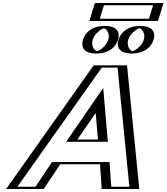

<svg xmlns="http://www.w3.org/2000/svg" viewBox="-20 -1261 1111 1281"><path d="M637.9 -1241H1045.9L1009.2 -1121H601.2ZM915.6 -1088C966.6 -1088 995.1 -1047 979.5 -996C963.9 -945 910.4 -904 859.4 -904C808.4 -904 779.9 -945 795.5 -996C811.1 -1047 864.6 -1088 915.6 -1088ZM678.6 -1088C729.6 -1088 758.1 -1047 742.5 -996C726.9 -945 673.4 -904 622.4 -904C571.4 -904 542.9 -945 558.5 -996C574.1 -1047 627.6 -1088 678.6 -1088ZM803.2 -825 885 0H683L671.4 -165H357.4L247 0H45L629.2 -825ZM657.9 -330H471.9L637.3 -570ZM648.3 -1226H1026.3L998.8 -1136H620.8ZM911 -1073C868.3 -1073 823.6 -1038.7 810.5 -996C797.4 -953.3 821.2 -919 864 -919C906.7 -919 951.4 -953.3 964.5 -996C977.6 -1038.7 953.8 -1073 911 -1073ZM674 -1073C716.8 -1073 740.6 -1038.7 727.5 -996C714.4 -953.3 669.7 -919 627 -919C584.2 -919 560.4 -953.3 573.5 -996C586.6 -1038.7 631.3 -1073 674 -1073ZM788.5 -810 867.3 -15H698L686.4 -180H351.5L241.1 -15H71.8L634.8 -810ZM675.3 -315H445.5L649.8 -611.5ZM648.3 -1226 620.8 -1136H998.8L1026.3 -1226ZM911 -1073C953.8 -1073 977.6 -1038.7 964.5 -996C951.4 -953.3 906.7 -919 864 -919C821.2 -919 797.4 -953.3 810.5 -996C823.6 -1038.7 868.3 -1073 911 -1073ZM674 -1073C631.3 -1073 586.6 -1038.7 573.5 -996C560.4 -953.3 584.2 -919 627 -919C669.7 -919 714.4 -953.3 727.5 -996C740.6 -1038.7 716.8 -1073 674 -1073ZM788.5 -810H634.8L71.8 -15H241.1L351.5 -180H686.4L698 -15H867.3ZM675.3 -315 649.8 -611.5 445.5 -315ZM637.9 -1241 601.2 -1121H1009.2L1045.9 -1241ZM915.6 -1088C864.6 -1088 811.1 -1047 795.5 -996C779.9 -945 808.4 -904 859.4 -904C910.4 -904 963.9 -945 979.5 -996C995.1 -1047 966.6 -1088 915.6 -1088ZM678.6 -1088C627.6 -1088 574.1 -1047 558.5 -996C542.9 -945 571.4 -904 622.4 -904C673.4 -904 726.9 -945 742.5 -996C758.1 -1047 729.6 -1088 678.6 -1088ZM803.2 -825H629.2L45 0H247L357.4 -165H671.4L683 0H885ZM657.9 -330 637.3 -570 471.9 -330ZM673.3 -1226H1001.3L973.8 -1136H645.8ZM911 -1072.8C926.3 -1069 952.6 -1038.7 939.5 -996C926.4 -953 881 -922.9 864 -919.2C848.8 -923 822.4 -953.3 835.5 -996C848.7 -1039 894 -1069.1 911 -1072.8ZM674 -1072.8C689.3 -1069 715.6 -1038.7 702.5 -996C689.4 -953 644 -922.9 627 -919.2C611.8 -923 585.4 -953.3 598.5 -996C611.7 -1039 657 -1069.1 674 -1072.8ZM764.3 -810 843.1 -15H722.3L710.8 -180H327.1L216.7 -15H96.1L659.1 -810ZM699.6 -315 668.7 -674.3 421.1 -315ZM612.9 -1241 576.2 -1121H1034.2L1070.9 -1241ZM915.6 -1088C821.6 -1088 782.5 -1035.3 770.5 -996C758.5 -956.7 765.3 -904 859.4 -904C953.4 -904 992.5 -956.7 1004.5 -996C1016.5 -1035.3 1009.7 -1088 915.6 -1088ZM678.6 -1088C584.6 -1088 545.5 -1035.3 533.5 -996C521.5 -956.7 528.3 -904 622.4 -904C716.4 -904 755.5 -956.7 767.5 -996C779.5 -1035.3 772.7 -1088 678.6 -1088ZM827.5 -825H604.9L20.7 0H271.4L381.9 -165H647.1L658.6 0H909.3ZM633.6 -330H496.2L618.3 -507.2Z"/></svg>

Font: Hussar Outliner
Style: Obl
Weight: 700
Foundry: Cannot Into Space Fonts
Version: Version 0.92